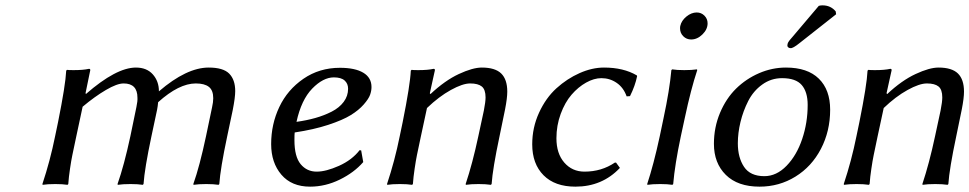

<svg xmlns="http://www.w3.org/2000/svg" viewBox="-20 -695 3660 725"><path d="M303.2 -344.2 304.2 -339.8Q418.9 -439.9 493.2 -439.9Q534.2 -439.9 557.1 -414.1Q580.1 -388.2 580.1 -350.1Q684.6 -439.9 768.1 -439.9Q822.8 -439.9 845.5 -417Q868.2 -394 868.2 -351.1Q868.2 -327.1 858.9 -279.8L837.9 -180.2Q812 -58.1 808.1 0L805.2 2.9Q787.1 0 758.8 0Q729.5 0 710.9 2.9L710 0Q733.9 -67.4 757.8 -180.2L780.8 -290Q785.2 -309.6 785.2 -324.2Q785.2 -354 768.8 -366.9Q752.4 -379.9 719.2 -379.9Q655.8 -379.9 577.1 -309.1Q575.7 -293.5 573.2 -280.8L551.8 -180.2Q525.9 -58.1 522 0L519 2.9Q501 0 473.1 0Q443.4 0 424.8 2.9L423.8 0Q448.7 -70.8 472.2 -180.2L495.1 -291Q500 -314 499 -326.2Q499 -379.9 446.8 -379.9Q421.9 -379.9 379.9 -355.2Q337.9 -330.6 292 -292L268.1 -180.2Q257.3 -129.4 253.2 -109.4Q249 -89.4 244.4 -58.1Q239.7 -26.9 237.8 0L234.9 2.9Q216.8 0 189 0Q159.2 0 141.1 2.9L140.1 0Q169.4 -87.9 188 -180.2L199.2 -233.9Q227.5 -374.5 230 -428.2L232.9 -431.2Q239.7 -430.2 257.8 -430.2Q294.4 -430.2 315.9 -435.1Q320.8 -435.1 320.8 -431.2Q320.8 -426.8 319.8 -424.8Z M1092.8 -194.8Q1091.8 -188 1091.8 -166Q1091.8 -103.5 1115.2 -75.2Q1138.7 -46.9 1175.8 -46.9Q1210.9 -46.9 1260 -68.8Q1309.1 -90.8 1337.9 -127.9L1343.8 -127L1351.6 -83Q1317.4 -43.5 1262.9 -16.8Q1208.5 9.8 1150.9 9.8Q1081.1 9.8 1042.5 -35.4Q1003.9 -80.6 1003.9 -150.9Q1003.9 -226.1 1034.7 -291Q1065.4 -356 1125.7 -397.5Q1186 -439 1263.7 -439Q1320.8 -439 1351.8 -420.4Q1382.8 -401.9 1382.8 -366.2Q1382.8 -352.1 1377.4 -336.9Q1372.1 -321.8 1353.3 -300.3Q1334.5 -278.8 1304.4 -260.3Q1274.4 -241.7 1219.5 -223.6Q1164.6 -205.6 1092.8 -194.8ZM1294.4 -359.9Q1294.4 -379.4 1281.2 -391.1Q1268.1 -402.8 1240.7 -402.8Q1200.2 -402.8 1158.9 -360.4Q1117.7 -317.9 1099.6 -234.9Q1137.7 -240.2 1170.7 -249.5Q1203.6 -258.8 1232.4 -273.4Q1261.2 -288.1 1277.8 -310.3Q1294.4 -332.5 1294.4 -359.9Z M1755.4 -379.9Q1727.1 -379.9 1682.4 -355.2Q1637.7 -330.6 1592.3 -287.1L1569.3 -180.2Q1558.6 -129.4 1554.4 -109.4Q1550.3 -89.4 1545.7 -58.1Q1541 -26.9 1539.1 0L1536.1 2.9Q1518.1 0 1490.2 0Q1460.4 0 1442.4 2.9L1441.4 0Q1470.7 -87.9 1489.3 -180.2L1500.5 -233.9Q1528.8 -374.5 1531.2 -428.2L1534.2 -431.2Q1541 -430.2 1559.1 -430.2Q1595.7 -430.2 1617.2 -435.1Q1622.1 -435.1 1622.1 -431.2Q1622.1 -426.8 1621.1 -424.8L1603 -342.8L1605.5 -339.8Q1660.2 -391.1 1712.6 -415.5Q1765.1 -439.9 1799.3 -439.9Q1849.6 -439.9 1872.6 -417.5Q1895.5 -395 1895.5 -349.1Q1895.5 -324.7 1887.2 -282.2L1866.2 -180.2Q1840.3 -58.1 1836.4 0L1833.5 2.9Q1814.9 0 1787.1 0Q1757.3 0 1739.3 2.9L1738.3 0Q1764.2 -77.6 1786.1 -180.2L1807.1 -277.8Q1813.5 -310.5 1813.5 -327.1Q1813.5 -356.9 1799.3 -368.4Q1785.2 -379.9 1755.4 -379.9Z M2251 -399.9Q2223.1 -399.9 2193.1 -383.1Q2163.1 -366.2 2138.2 -337.4Q2113.3 -308.6 2097.2 -264.9Q2081.1 -221.2 2081.1 -172.9Q2081.1 -115.2 2110.8 -81.1Q2140.6 -46.9 2187 -46.9Q2251.5 -46.9 2301.8 -81.1H2306.2L2320.8 -61Q2253.9 9.8 2152.8 9.8Q2075.2 9.8 2032.5 -33.2Q1989.7 -76.2 1989.7 -149.9Q1989.7 -213.4 2015.4 -269.3Q2041 -325.2 2081.1 -361.6Q2121.1 -397.9 2168.5 -418.9Q2215.8 -439.9 2260.7 -439.9Q2334.5 -439.9 2384.8 -410.2L2385.7 -407.2Q2378.4 -371.1 2358.9 -332L2346.2 -331.1Q2334.5 -364.3 2308.6 -382.1Q2282.7 -399.9 2251 -399.9Z M2548.8 -597.2Q2553.2 -617.2 2572 -632.6Q2590.8 -647.9 2610.8 -647.9Q2627.9 -647.9 2639.9 -636Q2651.9 -624 2651.9 -606.9Q2651.9 -584 2632.3 -564.9Q2612.8 -545.9 2589.8 -545.9Q2572.3 -545.9 2560.1 -558.1Q2547.9 -570.3 2547.9 -587.9Q2547.9 -594.2 2548.8 -597.2ZM2471.2 -180.2 2485.8 -250Q2508.3 -355 2515.1 -430.2L2518.1 -433.1Q2535.2 -430.2 2564 -430.2Q2592.3 -430.2 2611.8 -433.1L2612.8 -430.2Q2588.9 -358.4 2565.9 -250L2550.8 -180.2Q2528.3 -73.7 2522 0L2519 2.9Q2501 0 2473.1 0Q2442.9 0 2424.8 2.9L2423.8 0Q2448.2 -73.7 2471.2 -180.2Z M2947.8 -439.9Q3029.3 -439.9 3072 -397.9Q3114.7 -356 3114.7 -280.8Q3114.7 -199.7 3079.8 -132.8Q3044.9 -65.9 2983.6 -28.1Q2922.4 9.8 2848.1 9.8Q2765.6 9.8 2720.7 -34.7Q2675.8 -79.1 2675.8 -151.9Q2675.8 -213.9 2698.7 -268.6Q2721.7 -323.2 2759.5 -360.4Q2797.4 -397.5 2846.4 -418.7Q2895.5 -439.9 2947.8 -439.9ZM2933.1 -399.9Q2891.6 -399.9 2858.2 -375.7Q2824.7 -351.6 2805.4 -313.7Q2786.1 -275.9 2776.1 -234.4Q2766.1 -192.9 2766.1 -153.8Q2766.1 -100.1 2789.6 -64.9Q2813 -29.8 2866.2 -29.8Q2912.1 -29.8 2950.2 -69.1Q2988.3 -108.4 3009 -169.9Q3029.8 -231.4 3029.8 -298.8Q3029.8 -348.1 3007.3 -374Q2984.9 -399.9 2933.1 -399.9ZM3071.8 -672.9Q3077.6 -674.8 3085.9 -674.8Q3116.7 -674.8 3135.7 -651.9L3137.2 -641.1L2999 -532.2Q2973.6 -511.7 2964.8 -513.2Q2960.4 -513.2 2956.8 -515.9Q2953.1 -518.6 2953.1 -522.9Q2953.1 -525.9 2953.9 -528.8Q2954.6 -531.7 2955.3 -533.4Q2956.1 -535.2 2958.3 -538.3Q2960.4 -541.5 2961.4 -542.7Q2962.4 -543.9 2966.1 -548.3Q2969.7 -552.7 2971.2 -554.2Z M3480 -379.9Q3451.7 -379.9 3407 -355.2Q3362.3 -330.6 3316.9 -287.1L3293.9 -180.2Q3283.2 -129.4 3279.1 -109.4Q3274.9 -89.4 3270.3 -58.1Q3265.6 -26.9 3263.7 0L3260.7 2.9Q3242.7 0 3214.8 0Q3185.1 0 3167 2.9L3166 0Q3195.3 -87.9 3213.9 -180.2L3225.1 -233.9Q3253.4 -374.5 3255.9 -428.2L3258.8 -431.2Q3265.6 -430.2 3283.7 -430.2Q3320.3 -430.2 3341.8 -435.1Q3346.7 -435.1 3346.7 -431.2Q3346.7 -426.8 3345.7 -424.8L3327.6 -342.8L3330.1 -339.8Q3384.8 -391.1 3437.3 -415.5Q3489.7 -439.9 3523.9 -439.9Q3574.2 -439.9 3597.2 -417.5Q3620.1 -395 3620.1 -349.1Q3620.1 -324.7 3611.8 -282.2L3590.8 -180.2Q3564.9 -58.1 3561 0L3558.1 2.9Q3539.6 0 3511.7 0Q3481.9 0 3463.9 2.9L3462.9 0Q3488.8 -77.6 3510.7 -180.2L3531.7 -277.8Q3538.1 -310.5 3538.1 -327.1Q3538.1 -356.9 3523.9 -368.4Q3509.8 -379.9 3480 -379.9Z"/></svg>

Font: Linear Smooth
Style: Italic
Weight: 400
Designer: Philipp H. Poll, Flanker
Foundry: Philipp H. Poll, reworked by Flanker
Version: Version 1.061 | FøM Fix